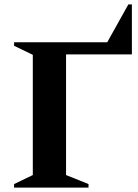

<svg xmlns="http://www.w3.org/2000/svg" viewBox="-20 -852 627 872"><path d="M44 0V-16L129 -57V-603L44 -644V-660H467L563 -832H579V-605H280V-57L382 -16V0Z"/></svg>

Font: Spectral
Style: Bold
Weight: 700
Designer: Jean-Baptiste Levee
Foundry: Production Type
Version: Version 2.001